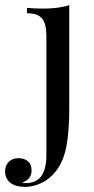

<svg xmlns="http://www.w3.org/2000/svg" viewBox="-84 -546 371 754"><path d="M134.8 127Q111.8 156.7 79.3 172.4Q46.9 188 14.2 188Q-21 188 -42 172.9Q-64 156.2 -64 127Q-64 104 -49.6 89.6Q-35.2 75.2 -12.2 75.2Q11.7 75.2 25.9 87.4Q40 99.6 40 124Q40 158.2 2 171.9Q7.8 172.9 19 172.9Q53.7 172.9 75.2 149.9Q98.1 121.1 98.1 64.9V-405.8Q98.1 -452.1 81.3 -473.1Q64.5 -494.1 22 -494.1V-515.1Q53.2 -512.2 84 -512.2Q147.5 -512.2 188 -525.9V-115.2Q188 -33.7 177 27.1Q166 87.9 134.8 127Z"/></svg>

Font: Playfair Display SC
Style: Regular
Weight: 400
Designer: Claus Eggers Sørensen
Foundry: Claus Eggers Sørensen
Version: Version 1.004;PS 001.004;hotconv 1.0.70;makeotf.lib2.5.58329